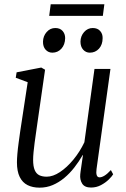

<svg xmlns="http://www.w3.org/2000/svg" viewBox="-20 -854 582 884"><path d="M162.5 10Q130 10 106.8 -1.8Q83.5 -13.5 70.8 -39.2Q58 -65 58 -107Q58 -121.5 60 -145.5Q62 -169.5 65.8 -197Q69.5 -224.5 73 -249Q76.5 -273.5 79 -288.5L107.5 -475.5L52.5 -496L56.5 -521L170 -543L187.5 -533L151.5 -282.5Q149 -264.5 145.8 -242.2Q142.5 -220 139.5 -197.2Q136.5 -174.5 134.5 -153.8Q132.5 -133 132.5 -118Q132.5 -88 139.8 -71Q147 -54 161 -47.2Q175 -40.5 195 -40.5Q224 -40.5 256 -61.8Q288 -83 317.8 -119Q347.5 -155 368.5 -199L415 -536.5H488.5L424.5 -76Q422 -58 425.2 -47.8Q428.5 -37.5 438.5 -37.5Q448.5 -37.5 461.5 -45.5Q474.5 -53.5 490.5 -71L501 -51.5Q495.5 -42 480.8 -27.5Q466 -13 445 -1.8Q424 9.5 399 9.5Q369.5 9.5 358.2 -8.8Q347 -27 349.5 -51.5Q349.5 -54 351 -64.2Q352.5 -74.5 354.5 -88.5Q356.5 -102.5 358.5 -116.5Q360.5 -130.5 362 -140L361 -140.5Q343.5 -110 322.2 -82.8Q301 -55.5 276 -34.8Q251 -14 222.8 -2Q194.5 10 162.5 10ZM221 -611.5Q202.5 -611.5 190 -625.2Q177.5 -639 178 -662.5Q178.5 -688 194.8 -706.5Q211 -725 234.5 -725Q256.5 -725 268.2 -711.5Q280 -698 280 -678.5Q279.5 -648.5 262.8 -630Q246 -611.5 221 -611.5ZM393.5 -611.5Q375.5 -611.5 363 -625.2Q350.5 -639 350.5 -662.5Q351 -688 367.2 -706.5Q383.5 -725 407 -725Q429 -725 441 -711.5Q453 -698 452.5 -678.5Q452.5 -648.5 435.8 -630Q419 -611.5 393.5 -611.5ZM213.5 -834.5H460.5L453.5 -781H206.5Z"/></svg>

Font: Merriweather 72pt Light
Style: Italic
Weight: 300
Italic angle: -7.8°
Version: Version 2.101